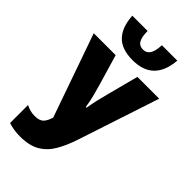

<svg xmlns="http://www.w3.org/2000/svg" viewBox="-287 -1022 1110 1110"><g transform="rotate(45 268.5 -466.5)"><path d="M537.1 -713.9 372.1 -212.9Q349.6 -145 320.3 -95Q291 -44.9 244.4 -17.6Q197.8 9.8 122.1 9.8Q70.8 9.8 26.9 -4.9V-151.9Q62 -133.8 97.2 -133.8Q136.7 -133.8 153.6 -150.6Q170.4 -167.5 181.2 -203.1L2 -713.9H181.2L235.8 -528.8Q247.1 -490.7 256.1 -454.8Q265.1 -418.9 271 -379.9H276.9Q283.7 -419.9 290.5 -449.2Q297.4 -478.5 307.1 -516.1L358.9 -713.9ZM455.6 -943.4Q440.9 -762.2 271 -762.2Q181.6 -762.2 137.5 -807.9Q93.3 -853.5 87.9 -943.4H212.9Q212.9 -896 226.1 -872.1Q239.3 -848.1 271 -848.1Q326.7 -848.1 329.6 -943.4Z"/></g></svg>

Font: Open Sans Condensed ExtraBold
Style: Regular
Weight: 800
Width: 3
Designer: Monotype Design Team
Foundry: Monotype Imaging Inc.
Version: Version 3.000; ttfautohint (v1.8.4)